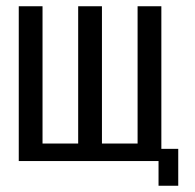

<svg xmlns="http://www.w3.org/2000/svg" viewBox="-20 -515 623 614"><path d="M487 79V0H40V-495H116V-56H230V-495H306V-56H420V-495H496V-39H550V79Z"/></svg>

Font: Alumni Sans Medium
Style: Regular
Weight: 500
Designer: Robert E. Leuschke
Foundry: Robert E. Leuschke
Version: Version 1.018